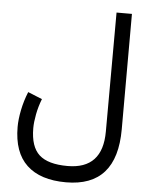

<svg xmlns="http://www.w3.org/2000/svg" viewBox="-61 -716 793 1019"><g transform="rotate(5 336.0 -206.5)"><path d="M163.6 -174.8Q147.5 -133.8 139.4 -91.3Q131.3 -48.8 131.3 -17.6Q131.3 81.5 178.5 124.3Q225.6 167 329.6 167Q516.6 167 516.6 -33.2L518.1 -667H600.1L599.6 -52.2Q599.6 253.9 329.1 253.9Q191.9 253.9 119.9 186.3Q47.9 118.7 47.9 -17.1Q47.9 -56.2 57.9 -106.4Q67.9 -156.7 87.9 -205.6Z"/></g></svg>

Font: Vazir UI
Style: Regular-UI
Weight: 400
Designer: Saber Rastikerdar
Foundry: Saber Rastikerdar
Version: Version 30.1.0